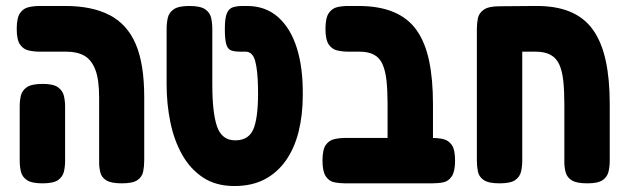

<svg xmlns="http://www.w3.org/2000/svg" viewBox="-20 -605 2099 643"><path d="M388 9Q352 9 336 -1Q320 -11 316 -27.5Q312 -44 312 -61V-278Q312 -338 299.5 -371Q287 -404 263 -418Q239 -432 202 -432H113Q94 -432 76 -436Q58 -440 47 -456Q36 -472 36 -508Q36 -545 47 -561Q58 -577 76 -581Q94 -585 113 -585H199Q288 -585 347 -554.5Q406 -524 434.5 -457.5Q463 -391 463 -280V-68Q463 -48 459.5 -30.5Q456 -13 440.5 -2Q425 9 388 9ZM122 9Q86 9 70 -2Q54 -13 50 -30.5Q46 -48 46 -67V-249Q46 -268 50 -285Q54 -302 70 -313Q86 -324 123 -324Q159 -324 174.5 -312.5Q190 -301 194 -284Q198 -267 198 -248V-66Q198 -47 194 -30Q190 -13 174.5 -2Q159 9 122 9Z M765 18Q703 18 660 -10.5Q617 -39 590 -87Q563 -135 550.5 -196Q538 -257 538 -322V-508Q538 -528 542 -545.5Q546 -563 562 -574Q578 -585 614 -585Q651 -585 667 -574Q683 -563 687 -545.5Q691 -528 691 -507V-322Q691 -227 707 -181Q723 -135 768 -135Q816 -135 831 -178.5Q846 -222 844 -313Q843 -370 834.5 -401Q826 -432 802 -432H785Q766 -432 754.5 -436Q743 -440 738 -456Q733 -472 733 -508Q733 -545 740 -561Q747 -577 761 -581Q775 -585 794 -585H807Q869 -585 911 -548Q953 -511 974 -444.5Q995 -378 994 -286Q994 -220 980 -164Q966 -108 937 -67Q908 -26 865.5 -4Q823 18 765 18Z M1354 9Q1319 9 1302.5 -1Q1286 -11 1282 -27Q1278 -43 1278 -61V-255Q1278 -300 1274.5 -333.5Q1271 -367 1261.5 -389Q1252 -411 1233 -421.5Q1214 -432 1183 -432H1147Q1127 -432 1109.5 -436Q1092 -440 1081 -456Q1070 -472 1070 -508Q1070 -545 1081 -561Q1092 -577 1109 -581Q1126 -585 1146 -585H1180Q1250 -585 1298.5 -564.5Q1347 -544 1375.5 -503.5Q1404 -463 1417 -401.5Q1430 -340 1430 -257V-68Q1430 -48 1426.5 -30.5Q1423 -13 1407 -2Q1391 9 1354 9ZM1136 9Q1117 9 1099.5 5.5Q1082 2 1071 -14.5Q1060 -31 1060 -67Q1060 -104 1071 -119.5Q1082 -135 1099.5 -139Q1117 -143 1136 -143H1428Q1448 -143 1465 -139Q1482 -135 1493 -119.5Q1504 -104 1504 -67Q1504 -31 1493 -14.5Q1482 2 1465 5.5Q1448 9 1427 9Z M1653 9Q1616 9 1600 -2Q1584 -13 1580.5 -30.5Q1577 -48 1577 -67V-508Q1577 -527 1580.5 -544Q1584 -561 1600 -572.5Q1616 -584 1653 -584L1770 -585Q1840 -586 1888.5 -566Q1937 -546 1966 -505Q1995 -464 2008.5 -402Q2022 -340 2022 -257V-68Q2022 -48 2018 -30.5Q2014 -13 1998.5 -2Q1983 9 1947 9Q1911 9 1895 -1Q1879 -11 1874.5 -27.5Q1870 -44 1870 -61V-255Q1870 -300 1866.5 -333.5Q1863 -367 1853 -389Q1843 -411 1823.5 -421.5Q1804 -432 1773 -432H1729V-68Q1729 -48 1725 -30.5Q1721 -13 1705.5 -2Q1690 9 1653 9Z"/></svg>

Font: Fredoka Condensed SemiBold
Style: Regular
Weight: 600
Width: 3
Designer: Ben Nathan
Foundry: Milena B. Brandão, Ben Nathan
Version: Version 2.001